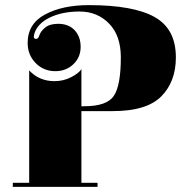

<svg xmlns="http://www.w3.org/2000/svg" viewBox="-20 -739 707 750"><path d="M94 -25V-464Q133 -422 193 -422Q228 -422 258 -437.5Q288 -453 298 -469V-324H309Q398 -324 425 -365Q452 -406 452 -515Q452 -600 406 -647Q360 -694 291 -694Q223 -694 174.5 -670.5Q126 -647 114 -607Q112 -599 112 -596Q112 -587 121 -587Q129 -587 133 -599Q138 -616 156 -631Q174 -646 207 -646Q248 -646 271.5 -621Q295 -596 295 -556Q295 -515 266.5 -488Q238 -461 196 -461Q150 -461 119 -493Q88 -525 88 -571Q88 -646 156 -682.5Q224 -719 327 -719Q501 -719 584 -672.5Q667 -626 667 -515Q667 -420 610 -362.5Q553 -305 421 -305H298V-25H361V-9H30V-25Z"/></svg>

Font: Elsie Swash Caps Black
Style: Regular
Weight: 900
Designer: Alejandro Inler
Foundry: Alejandro Inler
Version: 1.001